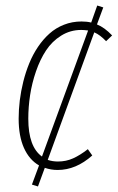

<svg xmlns="http://www.w3.org/2000/svg" viewBox="-20 -609 428 699"><path d="M333 -520Q360.4 -509.3 388.2 -480L366.2 -459Q344.7 -481.9 323.2 -491.2L153.8 -26.9Q170.9 -21 190.9 -21Q220.7 -21 246.1 -32.5Q271.5 -43.9 299.8 -65.9L315.9 -43Q256.8 9.8 189.9 9.8Q165.5 9.8 143.1 2L118.2 69.8L96.2 63L122.1 -6.8Q86.4 -27.3 67.1 -70.6Q47.9 -113.8 47.9 -176.8Q47.9 -209.5 52 -243.4Q56.2 -277.3 64.9 -312.3Q73.7 -347.2 86.7 -378.9Q99.6 -410.6 118.4 -438.5Q137.2 -466.3 160.2 -486.8Q183.1 -507.3 212.9 -519Q242.7 -530.8 276.9 -530.8Q296.9 -530.8 312 -526.9L334 -588.9L356 -582ZM132.8 -39.1 300.8 -498Q285.2 -500 275.9 -500Q235.8 -500 202.6 -479.2Q169.4 -458.5 147.7 -425.5Q126 -392.6 111.1 -349.4Q96.2 -306.2 89.6 -262.7Q83 -219.2 83 -176.8Q83 -74.7 132.8 -39.1Z"/></svg>

Font: Fira Sans Compressed UltraLight
Style: Italic
Weight: 200
Width: 3
Italic angle: -8°
Designer: Carrois Corporate & Edenspiekermann AG
Foundry: Carrois Corporate GbR & Edenspiekermann AG
Version: Version 4.203;PS 004.203;hotconv 1.0.88;makeotf.lib2.5.64775